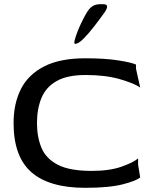

<svg xmlns="http://www.w3.org/2000/svg" viewBox="-20 -889 731 919"><path d="M388 10Q216 10 130.5 -64.5Q45 -139 45 -300Q45 -393 80 -462.5Q115 -532 191 -571Q267 -610 388 -610Q483 -610 546 -600Q609 -590 631 -580V-560L651 -470Q623 -490 554 -510Q485 -530 390 -530Q301 -530 250 -500.5Q199 -471 178 -419Q157 -367 157 -300Q157 -233 178.5 -181.5Q200 -130 256.5 -100.5Q313 -71 419 -71Q505 -71 562.5 -91.5Q620 -112 641 -131V-101L651 -40Q634 -24 568.5 -7Q503 10 388 10ZM340 -679Q333 -679 337.5 -697Q342 -715 352.5 -741.5Q363 -768 376 -793.5Q389 -819 398 -833Q411 -853 425.5 -861Q440 -869 463 -869H474Q508 -869 480 -829Q458 -798 431 -763Q404 -728 379.5 -703.5Q355 -679 340 -679Z"/></svg>

Font: Red Rose
Style: Regular
Weight: 400
Designer: Jaikishan Patel
Version: Version 2.000; ttfautohint (v1.8.3)